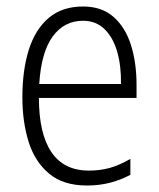

<svg xmlns="http://www.w3.org/2000/svg" viewBox="-20 -562 490 592"><path d="M236 -542Q294 -542 330.5 -509.5Q367 -477 384 -422.5Q401 -368 401 -301V-260H100Q100 -150 138.5 -93Q177 -36 254 -36Q288 -36 317.5 -44Q347 -52 382 -72V-23Q352 -7 319 1.5Q286 10 248 10Q175 10 131 -27Q87 -64 68 -125.5Q49 -187 49 -262Q49 -346 69 -409Q89 -472 130.5 -507Q172 -542 236 -542ZM236 -498Q178 -498 142.5 -449.5Q107 -401 101 -303H353Q354 -358 341.5 -402Q329 -446 302.5 -472Q276 -498 236 -498Z"/></svg>

Font: Noto Sans Bengali Condensed Light
Style: Regular
Weight: 300
Width: 3
Designer: Jelle Bosma - Monotype Design Team
Foundry: Monotype Imaging Inc.
Version: Version 2.003